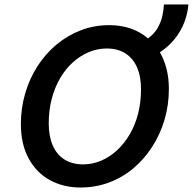

<svg xmlns="http://www.w3.org/2000/svg" viewBox="-20 -821 859 855"><path d="M338 14Q263 14 203 -18.5Q143 -51 108 -114.5Q73 -178 73 -269Q73 -339 92 -404.5Q111 -470 146.5 -525.5Q182 -581 231 -622Q280 -663 339.5 -686Q399 -709 467 -709Q517 -709 560.5 -694.5Q604 -680 639 -650Q669 -672 683.5 -699Q698 -726 703.5 -752.5Q709 -779 710 -801H819Q816 -761 800.5 -721Q785 -681 757.5 -647Q730 -613 692 -588Q711 -555 721.5 -514.5Q732 -474 732 -425Q732 -354 713 -289Q694 -224 658.5 -168.5Q623 -113 574.5 -72Q526 -31 466 -8.5Q406 14 338 14ZM350 -89Q392 -89 430.5 -105.5Q469 -122 501 -151.5Q533 -181 557.5 -222.5Q582 -264 595 -315Q608 -366 608 -423Q608 -481 590 -521.5Q572 -562 538 -583.5Q504 -605 455 -605Q413 -605 374.5 -588.5Q336 -572 303.5 -542.5Q271 -513 247 -471.5Q223 -430 210 -379.5Q197 -329 197 -271Q197 -214 215 -173Q233 -132 267.5 -110.5Q302 -89 350 -89Z"/></svg>

Font: Ubuntu Sans SemiBold
Style: Italic
Weight: 600
Italic angle: -13.5°
Designer: Dalton Maag Ltd
Foundry: Dalton Maag Ltd
Version: Version 1.006